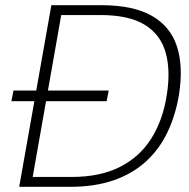

<svg xmlns="http://www.w3.org/2000/svg" viewBox="-20 -720 730 740"><path d="M24 -330 32 -371H399L391 -330ZM54 0 178 -700H370Q493 -700 564.5 -659.5Q636 -619 661.5 -542.5Q687 -466 670 -356Q657 -277 626 -211.5Q595 -146 543.5 -98.5Q492 -51 419 -25.5Q346 0 251 0ZM106 -38H256Q366 -38 442 -76.5Q518 -115 563 -186Q608 -257 623 -355Q638 -450 618 -519Q598 -588 537 -625Q476 -662 367 -662H216Z"/></svg>

Font: DM Sans 36pt ExtraLight
Style: Italic
Weight: 250
Italic angle: -10°
Designer: Colophon Foundry, Jonny Pinhorn
Foundry: Colophon Foundry
Version: Version 4.004;gftools[0.9.30]